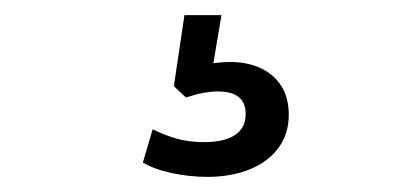

<svg xmlns="http://www.w3.org/2000/svg" viewBox="-20 -40 540 254"><path d="M254 194Q231 194 207.5 189Q184 184 169 175L182 131Q198 139 214 143.5Q230 148 250 148Q277 148 291 138.5Q305 129 305 111Q305 96 296 88.5Q287 81 268 81Q259 81 248.5 83Q238 85 226 89L210 74L224 -20H273L260 57L237 50Q247 46 260 44Q273 42 285 42Q307 42 324.5 50Q342 58 352 73.5Q362 89 362 112Q362 137 348.5 155.5Q335 174 310.5 184Q286 194 254 194Z"/></svg>

Font: Nunito Sans 10pt SemiCondensed
Style: Regular
Weight: 400
Width: 4
Designer: Vernon Adams
Foundry: Vernon Adams
Version: Version 3.101;gftools[0.9.27]